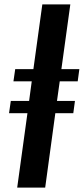

<svg xmlns="http://www.w3.org/2000/svg" viewBox="-20 -851 380 871"><path d="M58 0 104.5 -337.5H21L29 -393H112L124 -482H41L49 -537.5H131.5L172 -831H299L258.5 -537.5H340L332.5 -482H251L238.5 -393H320L312.5 -337.5H231L185 0Z"/></svg>

Font: Merriweather 48pt SemiBold
Style: Italic
Weight: 600
Italic angle: -7.8°
Designer: Eben Sorkin
Foundry: Eben Sorkin
Version: Version 2.101